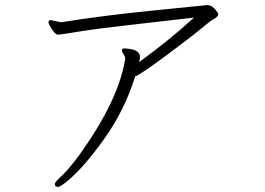

<svg xmlns="http://www.w3.org/2000/svg" viewBox="-20 -694 1040 753"><path d="M208 39Q195 39 195 28Q195 22 210 7Q247 -25 296 -93Q445 -302 471 -462Q471 -473 464.5 -481.5Q458 -490 458 -497L459 -500Q460 -504 467.5 -504Q475 -504 489 -502Q529 -496 529 -471Q529 -462 525 -450Q640 -533 741 -625Q676 -617 518.5 -599.5Q361 -582 288.5 -570Q216 -558 208 -558Q200 -558 191 -569Q182 -580 176 -591.5Q170 -603 170 -606Q170 -615 179 -615L218 -607H222Q383 -633 578.5 -652.5Q774 -672 792 -674H794Q814 -674 834 -644Q836 -640 836 -638Q836 -628 813 -616Q807 -613 784 -594Q726 -546 630 -475Q534 -404 510 -394Q469 -262 388.5 -149Q308 -36 243 17Q216 39 208 39Z"/></svg>

Font: LXGW WenKai Light
Style: Regular
Weight: 300
Designer: LXGW / Fontworks Inc.
Foundry: LXGW / Fontworks Inc.
Version: Version 1.501; October 10, 2024